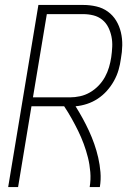

<svg xmlns="http://www.w3.org/2000/svg" viewBox="-20 -755 540 775"><path d="M13 0 135 -735H316Q343 -735 369 -729Q395 -723 415.5 -708Q436 -693 449 -671.5Q462 -650 468 -624.5Q474 -599 473.5 -572Q473 -545 468 -518Q465 -495 458.5 -472.5Q452 -450 440 -428.5Q428 -407 411.5 -388.5Q395 -370 374.5 -356.5Q354 -343 331 -335.5Q308 -328 285 -326Q300 -302 313.5 -277.5Q327 -253 339 -227Q351 -201 360.5 -174Q370 -147 376.5 -118.5Q383 -90 385.5 -60Q388 -30 383 0H342Q347 -30 344.5 -60.5Q342 -91 335 -119Q328 -147 318 -174Q308 -201 295.5 -226.5Q283 -252 269 -277Q255 -302 239 -326H107L53 0ZM113 -362H262Q282 -362 303 -366.5Q324 -371 343 -382Q362 -393 377.5 -409Q393 -425 403.5 -444Q414 -463 420 -483.5Q426 -504 429 -524Q432 -545 433 -566Q434 -587 430 -607Q426 -627 417 -645Q408 -663 392.5 -675.5Q377 -688 357 -693Q337 -698 316 -698H169Z"/></svg>

Font: Iosevka Curly XLtObl
Style: Regular
Weight: 200
Italic angle: -9°
Monospace: yes
Designer: Belleve Invis
Foundry: Belleve Invis
Version: Version 11.1.0; ttfautohint (v1.8.3)